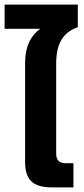

<svg xmlns="http://www.w3.org/2000/svg" viewBox="-38 -814 366 834"><path d="M189 0H281V-105H247C219 -105 206 -119 206 -147V-536C206 -622 233 -672 300 -696V-794H-18V-689H137C97 -661 71 -613 71 -542V-112C71 -35 102 0 189 0Z"/></svg>

Font: Kanit Medium
Style: Regular
Weight: 500
Designer: Katatrad Team
Foundry: CadsonDemak
Version: Version 1.000;PS 001.000;hotconv 1.0.88;makeotf.lib2.5.64775